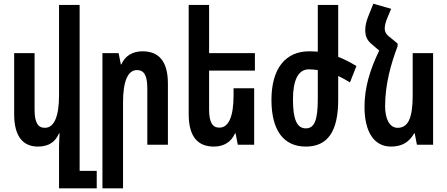

<svg xmlns="http://www.w3.org/2000/svg" viewBox="-20 -787 2433 1044"><path d="M413 142V-760H301V-268C301 -153 274 -92 224 -92C186 -92 168 -121 168 -191V-498H57V-166C57 -43 107 10 186 10C246 10 281 -16 301 -62H304C303 -38 301 -12 301 12V237H506V142Z M537 237H649V-231C649 -345 675 -406 725 -406C763 -406 781 -377 781 -307V0H893V-332C893 -455 843 -508 755 -508C700 -508 660 -483 640 -437H637L625 -498H537Z M1362 -307H1250V-268C1250 -153 1223 -93 1173 -93C1135 -93 1117 -122 1117 -192V-403H1366V-498H1117V-760H1006V-166C1006 -43 1056 10 1143 10C1198 10 1238 -16 1258 -62H1261L1273 0H1362Z M1819 -245V-374C1840 -364 1862 -352 1883 -339L1918 -428C1883 -449 1850 -466 1819 -478V-760H1708V-506C1692 -507 1677 -508 1661 -508C1530 -508 1456 -411 1456 -244C1456 -78 1522 10 1643 10C1763 10 1819 -74 1819 -245ZM1660 -410C1676 -410 1692 -408 1708 -406V-248C1708 -132 1689 -89 1643 -89C1594 -89 1573 -139 1573 -246C1573 -351 1601 -410 1660 -410Z M2142 -550 2106 -580C2079 -599 2072 -614 2072 -633C2072 -649 2078 -671 2088 -694L2107 -739L2010 -767L1982 -697C1973 -673 1966 -650 1966 -624C1966 -586 1978 -565 2007 -542L2042 -512C1992 -409 1962 -311 1962 -206C1962 -70 2014 10 2106 10C2168 10 2206 -16 2232 -62H2235L2247 0H2335V-498H2224V-268C2224 -140 2197 -92 2142 -92C2097 -92 2074 -143 2074 -209C2074 -331 2107 -443 2142 -536Z"/></svg>

Font: Noto Sans Armenian ExtraCondensed SemiBold
Style: Regular
Weight: 600
Width: 2
Designer: Monotype Design Team
Foundry: Monotype Imaging Inc.
Version: Version 2.008